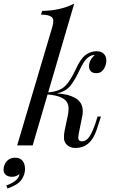

<svg xmlns="http://www.w3.org/2000/svg" viewBox="-105 -815 640 1076"><path d="M478.5 -511.7Q492.7 -495.1 490.7 -470.7Q489.3 -446.3 474.6 -425.3Q460 -404.8 436.5 -404.8Q413.1 -404.8 403.3 -416.5Q393.6 -428.2 394 -443.8Q394 -477.5 425.8 -506.8H423.8Q406.2 -506.8 386.2 -491.2Q366.2 -475.6 340.8 -421.9Q315.4 -367.2 290 -335Q264.6 -302.7 213.9 -291.5Q277.3 -288.6 318.4 -264.6Q359.4 -240.7 358.9 -190.4Q358.9 -177.7 356 -164.1L335.9 -64Q333.5 -50.8 333.5 -44.4Q333 -22.9 354.5 -22.9Q376 -22.5 393.6 -45.9Q411.1 -69.3 430.2 -125L441.9 -162.1H460.9L437 -88.9Q403.8 14.2 317.9 14.2Q289.6 14.6 271.5 -2Q253.4 -18.6 253.4 -42Q253.4 -65.4 256.8 -81.1L274.9 -167Q279.3 -187.5 279.3 -208.5Q279.3 -229.5 267.6 -246.1Q245.1 -278.3 161.6 -285.6L78.1 0H-8.8L189 -667Q193.8 -684.1 193.8 -699.2Q193.8 -732.9 125 -732.9L130.9 -753.9Q234.9 -755.4 311 -794.9L165 -297.4Q231.4 -302.7 261.7 -334.5Q292 -366.2 319.3 -426.3Q346.7 -486.3 374.5 -506.8Q402.3 -527.3 433.6 -527.8Q464.8 -528.3 478.5 -511.7ZM-37.1 175.8Q-59.6 175.8 -72.3 165Q-85 154.3 -85 136.2Q-85 118.7 -77.1 103.5Q-59.1 68.8 -20 68.8Q5.9 68.4 20.5 85Q35.2 101.6 35.2 132.8Q35.2 164.1 14.6 193.4Q-5.9 221.7 -63 241.2L-69.8 224.1Q-43 215.8 -20.5 199.2Q2 182.6 3.9 160.2Q-14.2 175.8 -37.1 175.8Z"/></svg>

Font: PlayfairDisplay-Italic
Style: Italic
Weight: 400
Italic angle: -14°
Designer: Claus Eggers Sørensen
Foundry: Claus Eggers Sørensen
Version: Version 1.002;PS 001.002;hotconv 1.0.70;makeotf.lib2.5.58329